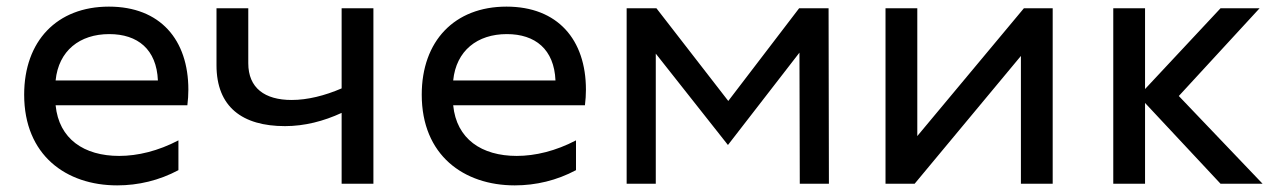

<svg xmlns="http://www.w3.org/2000/svg" viewBox="-20 -555 3852 580"><path d="M334 5C398 5 461 -10 519 -41V-131C458 -99 396 -84 340 -84C234 -84 158 -135 148 -237H546C548 -253 549 -269 549 -284C549 -435 464 -535 309 -535C152 -535 53 -431 53 -269C53 -86 180 5 334 5ZM457 -312H148C157 -402 221 -452 310 -452C396 -452 453 -406 457 -312Z M1012 0H1108V-530H1012V-288C961 -266 909 -253 861 -253C780 -253 730 -289 730 -364V-530H634V-358C634 -232 712 -174 841 -174C900 -174 958 -189 1012 -214Z M1535 5C1599 5 1662 -10 1720 -41V-131C1659 -99 1597 -84 1541 -84C1435 -84 1359 -135 1349 -237H1747C1749 -253 1750 -269 1750 -284C1750 -435 1665 -535 1510 -535C1353 -535 1254 -431 1254 -269C1254 -86 1381 5 1535 5ZM1658 -312H1349C1358 -402 1422 -452 1511 -452C1597 -452 1654 -406 1658 -312Z M1873 0H1961V-393L2179 -117L2395 -396L2396 0H2484L2483 -530H2394L2180 -250L1963 -530H1873Z M2655 0H2743L3064 -386V0H3160V-530H3073L2751 -144V-530H2655Z M3667 0H3794L3541 -265L3785 -530H3667L3439 -286V-530H3343V0H3439V-244Z"/></svg>

Font: Chess Sans Medium
Style: Regular
Weight: 500
Designer: Wolf Bōese
Foundry: Wolf Bōese
Version: Version 7.223;Glyphs 3.3 (3306)